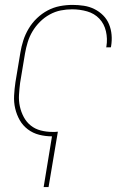

<svg xmlns="http://www.w3.org/2000/svg" viewBox="-20 -548 540 783"><path d="M158 215 192 8Q165 8 139.5 1.5Q114 -5 93.5 -20.5Q73 -36 60.5 -58Q48 -80 42 -105.5Q36 -131 37.5 -158.5Q39 -186 43 -213L63 -333Q67 -358 75 -383Q83 -408 97 -431.5Q111 -455 131 -474Q151 -493 174.5 -505.5Q198 -518 224 -523Q250 -528 276 -528Q299 -528 322 -524.5Q345 -521 365 -511Q385 -501 400.5 -485.5Q416 -470 424.5 -449.5Q433 -429 435 -406Q437 -383 433 -359L432 -355H413L414 -359Q419 -390 412 -420.5Q405 -451 385 -472Q365 -493 335.5 -501.5Q306 -510 274 -510Q251 -510 228 -505.5Q205 -501 183 -489Q161 -477 143 -459Q125 -441 112.5 -420Q100 -399 93 -376Q86 -353 82 -330L62 -210Q59 -186 57.5 -161.5Q56 -137 61 -114Q66 -91 77 -70.5Q88 -50 105.5 -36Q123 -22 146 -16Q169 -10 194 -10Q199 -10 204 -10Q209 -10 216 -11L178 215Z"/></svg>

Font: Iosevka Term Curly Th Obl
Style: Regular
Weight: 100
Italic angle: -9°
Designer: Belleve Invis
Foundry: Belleve Invis
Version: Version 32.3.0